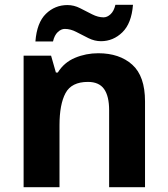

<svg xmlns="http://www.w3.org/2000/svg" viewBox="-20 -777 697 797"><path d="M388 -556Q476 -556 529 -508.5Q582 -461 582 -356V0H433V-319Q433 -378 412 -407.5Q391 -437 345 -437Q277 -437 252 -390.5Q227 -344 227 -257V0H78V-546H192L212 -476H220Q246 -518 291.5 -537Q337 -556 388 -556ZM127 -605Q133 -683 170.5 -719.5Q208 -756 260 -756Q287 -756 312.5 -743Q338 -730 362.5 -717.5Q387 -705 410 -705Q425 -705 439 -718Q453 -731 459 -757H532Q526 -680 488 -643Q450 -606 399 -606Q373 -606 347.5 -618.5Q322 -631 297.5 -644Q273 -657 249 -657Q234 -657 220 -644Q206 -631 200 -605Z"/></svg>

Font: Noto Sans Bengali UI
Style: Bold
Weight: 700
Designer: Jelle Bosma - Monotype Design Team
Foundry: Monotype Imaging Inc.
Version: Version 2.003; ttfautohint (v1.8.4.7-5d5b)